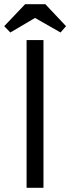

<svg xmlns="http://www.w3.org/2000/svg" viewBox="-24 -890 333 910"><path d="M102 -700H182V0H102ZM191 -870 289 -766 263 -736 142 -805 25 -736 -4 -766 95 -870Z"/></svg>

Font: Tilda Sans
Style: Regular
Weight: 400
Designer: ParaType Ltd
Foundry: ParaType Ltd
Version: Version 1.002W